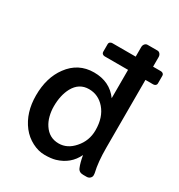

<svg xmlns="http://www.w3.org/2000/svg" viewBox="-202 -1001 1070 1148"><g transform="rotate(30 333.0 -427.0)"><path d="M454.6 -481.9V-677.7H293Q284.7 -677.7 278.3 -682.9Q272 -688 272 -696.3V-751Q272 -758.8 278.3 -763.9Q284.7 -769 293 -769H454.6V-835Q454.6 -847.7 462.2 -856.7Q469.7 -865.7 481 -865.7H548.8Q560.1 -865.7 567.4 -856.7Q574.7 -847.7 574.7 -835V-769H628.4Q637.2 -769 643.6 -763.9Q649.9 -758.8 649.9 -750.5V-695.8Q649.9 -688 643.6 -682.9Q637.2 -677.7 628.4 -677.7H574.7V-209Q574.7 -110.4 590.3 -45.4Q591.8 -38.6 591.8 -28.1Q591.8 -17.6 582.8 -8.8Q573.7 0 559.6 0H535.6Q506.8 0 497.1 -23.4Q484.4 -53.2 476.1 -102.1Q438.5 -22.5 349.6 3.9Q320.3 12.2 276.6 12.2Q232.9 12.2 189.7 -10.3Q146.5 -32.7 116.2 -71.3Q54.2 -151.4 54.2 -270.5Q54.2 -393.6 114.3 -474.6Q179.2 -563 287.6 -563Q396 -563 454.6 -481.9ZM179.2 -267.1Q179.2 -233.9 187.3 -202.1Q195.3 -170.4 211.9 -145.5Q249 -88.9 314.5 -88.9Q374 -88.9 418.9 -140.6Q466.8 -194.3 466.8 -267.6Q466.8 -356.4 420.4 -410.2Q376 -461.4 311 -461.4Q243.2 -461.4 208 -397.5Q179.2 -343.8 179.2 -267.1Z"/></g></svg>

Font: Capriola
Style: Regular
Weight: 400
Designer: Viktoriya Grabowska
Foundry: Viktoriya Grabowska
Version: Version 1.007